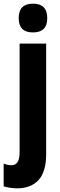

<svg xmlns="http://www.w3.org/2000/svg" viewBox="-53 -788 327 1048"><path d="M49 -689Q49 -768 127 -768Q205 -768 205 -689Q205 -611 127 -611Q49 -611 49 -689ZM44 240Q25 240 5.5 237.5Q-14 235 -33 229V105Q-10 114 10 114Q54 114 54 43V-550H199V53Q199 149 158 194Q117 239 44 240Z"/></svg>

Font: Noto Sans Ethiopic ExtraCondensed ExtraBold
Style: Regular
Weight: 800
Width: 2
Designer: Monotype Design Team
Foundry: Monotype Imaging Inc.
Version: Version 2.102; ttfautohint (v1.8.4.7-5d5b)